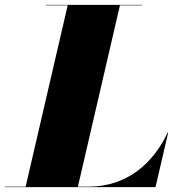

<svg xmlns="http://www.w3.org/2000/svg" viewBox="-70 -770 742 790"><path d="M570 0 622 -225H620C561 -98 452 -2 295 -2H250.5L423.5 -748H514V-750H119V-748H208.5L35.5 -2H-50V0Z"/></svg>

Font: Bodoni* 96pt Fatface
Style: Italic
Weight: 900
Italic angle: -13°
Version: Version 2.3